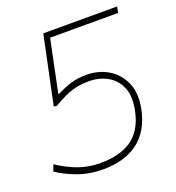

<svg xmlns="http://www.w3.org/2000/svg" viewBox="-127 -786 822 897"><g transform="rotate(-20 284.0 -337.5)"><path d="M234 9Q166 9 107.8 -12.5Q49.5 -34 11 -61.5L23 -93Q71 -61 122 -42Q173 -23 233 -23Q330.5 -23 389.5 -64.5Q448.5 -106 467 -198Q481 -266 462 -311Q443 -356 402.2 -378.5Q361.5 -401 310 -401Q264.5 -401 225.8 -389Q187 -377 132 -344L117 -346L138 -446.5Q151.5 -510.5 164.2 -570.8Q177 -631 188 -684H555L549 -654H211Q200.5 -603 189.5 -550.5Q178.5 -498 168 -447L157 -394H163Q198.5 -412 232.2 -422.5Q266 -433 311 -433Q371.5 -433 419.5 -403.8Q467.5 -374.5 490 -320.8Q512.5 -267 497 -193Q475.5 -91 408.5 -41Q341.5 9 234 9Z"/></g></svg>

Font: Commissioner Thin
Style: Italic
Weight: 100
Italic angle: -12°
Designer: Kostas Bartsokas
Foundry: Kostas Bartsokas
Version: Version 1.000; ttfautohint (v1.8.3)